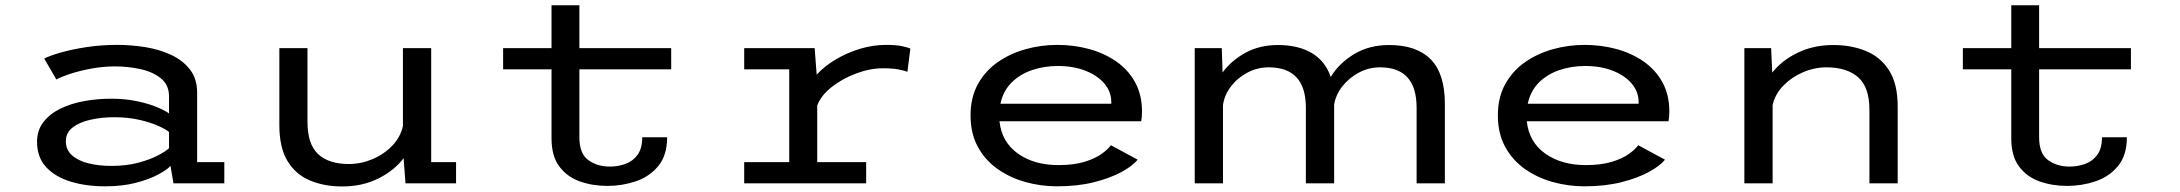

<svg xmlns="http://www.w3.org/2000/svg" viewBox="-20 -678 8063 710"><path d="M369 11Q297 11 240 -6.8Q183 -24.5 150 -60.8Q117 -97 117 -153.5Q117 -196 140.2 -226.2Q163.5 -256.5 202.5 -275.8Q241.5 -295 290.2 -304Q339 -313 390.5 -313Q444 -313 488 -303.5Q532 -294 562 -281.2Q592 -268.5 605 -258.5V-321.5Q605 -364 575 -388.2Q545 -412.5 499 -422.5Q453 -432.5 405 -432.5Q360.5 -432.5 315.8 -424Q271 -415.5 236.8 -404Q202.5 -392.5 188.5 -384L143.5 -461.5Q164 -472 205 -483.8Q246 -495.5 300 -503.8Q354 -512 414.5 -512Q465 -512 516.8 -503.8Q568.5 -495.5 612 -475.5Q655.5 -455.5 682.2 -421.2Q709 -387 709 -335.5V-78.5H809.5V0H621.5L610.5 -64.5Q598 -50.5 565.2 -32.8Q532.5 -15 482.5 -2Q432.5 11 369 11ZM391 -64.5Q448 -64.5 492.2 -76.5Q536.5 -88.5 565.5 -104Q594.5 -119.5 605 -130V-190Q592.5 -200.5 563 -213.5Q533.5 -226.5 492.2 -235.5Q451 -244.5 403 -244.5Q355.5 -244.5 314.5 -235.2Q273.5 -226 248.5 -206.5Q223.5 -187 223.5 -156Q223.5 -123.5 246.8 -103.2Q270 -83 308 -73.8Q346 -64.5 391 -64.5Z M1245.5 11.5Q1178.5 11.5 1125.8 -10.8Q1073 -33 1043 -82.8Q1013 -132.5 1013 -215.5V-500H1117V-229Q1117 -144.5 1156.5 -108Q1196 -71.5 1270 -71.5Q1315 -71.5 1357.5 -89.5Q1400 -107.5 1430.5 -139.2Q1461 -171 1470 -212V-500H1574.5V-78.5H1666.5V0H1479.5L1472.5 -93Q1437 -46.5 1378.2 -17.5Q1319.5 11.5 1245.5 11.5Z M2019.5 -166.5V-421.5H1840.5V-500H2019.5V-658.5H2122.5V-500H2462V-421.5H2122.5V-170.5Q2122.5 -109.5 2155.8 -85.8Q2189 -62 2235 -62Q2265.5 -62 2293 -72Q2320.5 -82 2337.8 -105.8Q2355 -129.5 2355 -170.5H2447Q2447 -103.5 2414.2 -64Q2381.5 -24.5 2331 -7.5Q2280.5 9.5 2226.5 9.5Q2171 9.5 2124 -7.2Q2077 -24 2048.2 -62.5Q2019.5 -101 2019.5 -166.5Z M2732 0V-78.5H2898.5V-421.5H2732V-500H2992.5L3000 -402Q3029.5 -434 3071.5 -458.8Q3113.5 -483.5 3161.2 -497.8Q3209 -512 3256 -512Q3294.5 -512 3315.8 -507.2Q3337 -502.5 3346.5 -498.5L3335.5 -412.5Q3326 -416.5 3304 -421Q3282 -425.5 3245.5 -425.5Q3197 -425.5 3145.8 -406.2Q3094.5 -387 3055 -355.8Q3015.5 -324.5 3002 -287.5V-78.5H3183V0Z M3889 11Q3828.5 11 3771.5 -5Q3714.5 -21 3668.8 -53.2Q3623 -85.5 3596 -135Q3569 -184.5 3569 -251.5Q3569 -317.5 3596 -366.5Q3623 -415.5 3669 -447.8Q3715 -480 3772.2 -496Q3829.5 -512 3889.5 -512Q3951 -512 4007.2 -496.8Q4063.5 -481.5 4107.8 -450.8Q4152 -420 4177.5 -373.8Q4203 -327.5 4203 -266Q4203 -244.5 4200 -229.5H3676Q3684 -153 3744 -110.2Q3804 -67.5 3894 -67.5Q3950.5 -67.5 3990 -79.5Q4029.5 -91.5 4053.5 -108.8Q4077.5 -126 4088 -141L4187 -87.5Q4168.5 -64.5 4127.2 -42Q4086 -19.5 4025.5 -4.2Q3965 11 3889 11ZM3892 -434Q3841.5 -434 3797 -419Q3752.5 -404 3721.2 -373.2Q3690 -342.5 3679.5 -294.5H4089.5V-300Q4089.5 -338.5 4064 -368.8Q4038.5 -399 3993.8 -416.5Q3949 -434 3892 -434Z M4398 0V-500H4498L4501 -410Q4533 -454 4585.5 -482.8Q4638 -511.5 4705.5 -511.5Q4781 -511.5 4831 -481.8Q4881 -452 4901 -393.5Q4931.5 -444 4987.2 -477.8Q5043 -511.5 5117 -511.5Q5218.5 -511.5 5270.8 -458.5Q5323 -405.5 5323 -294V0H5218.5V-279.5Q5218.5 -429 5083.5 -429Q5041.5 -429 5005 -409.5Q4968.5 -390 4944 -358.8Q4919.5 -327.5 4913.5 -291V0H4809V-279.5Q4809 -429 4671.5 -429Q4629.5 -429 4592.8 -409.5Q4556 -390 4531.8 -358.2Q4507.5 -326.5 4502.5 -289V0Z M5839 11Q5778.5 11 5721.5 -5Q5664.5 -21 5618.8 -53.2Q5573 -85.5 5546 -135Q5519 -184.5 5519 -251.5Q5519 -317.5 5546 -366.5Q5573 -415.5 5619 -447.8Q5665 -480 5722.2 -496Q5779.5 -512 5839.5 -512Q5901 -512 5957.2 -496.8Q6013.5 -481.5 6057.8 -450.8Q6102 -420 6127.5 -373.8Q6153 -327.5 6153 -266Q6153 -244.5 6150 -229.5H5626Q5634 -153 5694 -110.2Q5754 -67.5 5844 -67.5Q5900.5 -67.5 5940 -79.5Q5979.5 -91.5 6003.5 -108.8Q6027.5 -126 6038 -141L6137 -87.5Q6118.5 -64.5 6077.2 -42Q6036 -19.5 5975.5 -4.2Q5915 11 5839 11ZM5842 -434Q5791.5 -434 5747 -419Q5702.5 -404 5671.2 -373.2Q5640 -342.5 5629.5 -294.5H6039.5V-300Q6039.5 -338.5 6014 -368.8Q5988.5 -399 5943.8 -416.5Q5899 -434 5842 -434Z M6430.5 0V-500H6529.5L6533.5 -409.5Q6569.5 -455 6628 -483.2Q6686.5 -511.5 6759.5 -511.5Q6826.5 -511.5 6880.5 -489.2Q6934.5 -467 6966 -417.2Q6997.5 -367.5 6997.5 -284.5V0H6893V-271.5Q6893 -356 6851 -392.5Q6809 -429 6734.5 -429Q6690 -429 6647.8 -411Q6605.5 -393 6574.8 -361.5Q6544 -330 6535 -289.5V0Z M7417.5 -166.5V-421.5H7238.5V-500H7417.5V-658.5H7520.5V-500H7860V-421.5H7520.5V-170.5Q7520.5 -109.5 7553.8 -85.8Q7587 -62 7633 -62Q7663.5 -62 7691 -72Q7718.5 -82 7735.8 -105.8Q7753 -129.5 7753 -170.5H7845Q7845 -103.5 7812.2 -64Q7779.5 -24.5 7729 -7.5Q7678.5 9.5 7624.5 9.5Q7569 9.5 7522 -7.2Q7475 -24 7446.2 -62.5Q7417.5 -101 7417.5 -166.5Z"/></svg>

Font: Trispace SemiExpanded
Style: Regular
Weight: 400
Width: 6
Designer: Tyler Finck
Foundry: Etcetera Type Company
Version: Version 1.210; ttfautohint (v1.8.3)